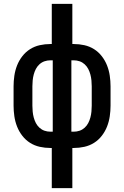

<svg xmlns="http://www.w3.org/2000/svg" viewBox="-20 -755 640 990"><path d="M247 215V8H240Q212 8 185 2Q158 -4 135 -18.5Q112 -33 95 -55Q78 -77 68 -102.5Q58 -128 54 -155.5Q50 -183 50 -210V-310Q50 -337 54 -364.5Q58 -392 68 -417.5Q78 -443 95 -465Q112 -487 135 -501.5Q158 -516 185 -522Q212 -528 240 -528H247V-735H353V-528H360Q388 -528 415 -522Q442 -516 465 -501.5Q488 -487 505 -465Q522 -443 532 -417.5Q542 -392 546 -364.5Q550 -337 550 -310V-210Q550 -183 546 -155.5Q542 -128 532 -102.5Q522 -77 505 -55Q488 -33 465 -18.5Q442 -4 415 2Q388 8 360 8H353V215ZM240 -76H252V-444H240Q224 -444 209.5 -439Q195 -434 183.5 -423.5Q172 -413 165 -399.5Q158 -386 154 -371Q150 -356 148.5 -340.5Q147 -325 147 -310V-210Q147 -195 148.5 -179.5Q150 -164 154 -149Q158 -134 165 -120.5Q172 -107 183.5 -96.5Q195 -86 209.5 -81Q224 -76 240 -76ZM348 -76H360Q376 -76 390.5 -81Q405 -86 416.5 -96.5Q428 -107 435 -120.5Q442 -134 446 -149Q450 -164 451.5 -179.5Q453 -195 453 -210V-310Q453 -325 451.5 -340.5Q450 -356 446 -371Q442 -386 435 -399.5Q428 -413 416.5 -423.5Q405 -434 390.5 -439Q376 -444 360 -444H348Z"/></svg>

Font: Iosevka Semibold Extended
Style: Regular
Weight: 600
Width: 7
Monospace: yes
Designer: Belleve Invis
Foundry: Belleve Invis
Version: Version 32.5.0; ttfautohint (v1.8.4)